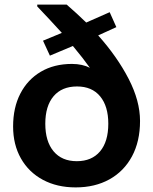

<svg xmlns="http://www.w3.org/2000/svg" viewBox="-20 -810 666 835"><path d="M270 -790Q315 -751 355 -712L457 -757L486 -692L407 -656Q490 -563 539.5 -467Q589 -371 589 -284Q589 -195 554 -130Q519 -65 456 -30Q393 5 309 5Q228 5 166.5 -28Q105 -61 71 -121Q37 -181 37 -260Q37 -342 68.5 -403Q100 -464 157.5 -498Q215 -532 293 -532Q316 -532 336 -527.5Q356 -523 371 -515Q342 -556 297 -610L197 -568L167 -633L249 -667Q200 -721 142 -782V-790ZM177 -272Q177 -195 213 -152Q249 -109 314 -109Q379 -109 415 -151.5Q451 -194 451 -272Q451 -348 415.5 -391Q380 -434 315 -434Q249 -434 213 -391.5Q177 -349 177 -272Z"/></svg>

Font: BDO Grotesk DemiBold
Style: Regular
Weight: 600
Designer: Deni Anggara
Foundry: Lokal Container
Version: Version 2.000